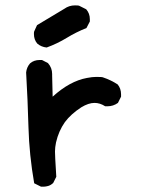

<svg xmlns="http://www.w3.org/2000/svg" viewBox="-20 -695 540 721"><path d="M128.9 -469.7Q131.8 -469.7 137.7 -469.7L160.2 -458Q175.8 -440.4 175.8 -417Q175.8 -414.1 175.8 -411.1L177.7 -332Q242.2 -390.6 306.6 -402.3Q326.2 -406.2 341.8 -406.2Q364.3 -406.2 367.2 -404.3Q396.5 -394.5 421.9 -377.9Q434.6 -362.3 434.6 -340.8Q434.6 -337.9 434.6 -332L422.9 -308.6Q405.3 -295.9 383.8 -295.9Q380.9 -295.9 375 -295.9Q355.5 -308.6 335 -308.6Q312.5 -308.6 285.2 -292Q246.1 -266.6 223.6 -236.3Q200.2 -203.1 190.4 -160.2Q186.5 -141.6 186.5 -126Q186.5 -113.3 187.5 -97.7L191.4 -31.2L179.7 -7.8Q169.9 1 160.6 3.4Q151.4 5.9 145.5 5.9Q139.6 5.9 133.8 5.9L108.4 -6.8Q89.8 -113.3 86.9 -217.3Q84 -321.3 78.1 -422.9Q80.1 -442.4 92.8 -457Q107.4 -469.7 128.9 -469.7ZM107.4 -567.4Q107.4 -575.2 108.4 -577.1L119.1 -600.6L221.7 -662.1Q239.3 -674.8 261.7 -674.8Q275.4 -674.8 278.3 -672.9L303.7 -660.2Q317.4 -644.5 317.4 -623Q317.4 -620.1 317.4 -614.3L304.7 -589.8Q265.6 -574.2 230.5 -552.7Q195.3 -531.2 155.3 -516.6Q134.8 -518.6 120.1 -531.2Q107.4 -545.9 107.4 -567.4Z"/></svg>

Font: JasonHandwriting2
Style: SemiBold
Weight: 600
Version: Version 1.04.7